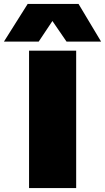

<svg xmlns="http://www.w3.org/2000/svg" viewBox="-81 -958 535 978"><path d="M67 0V-700H307V0ZM-61 -746 60 -938H319L434 -746H258L186 -851L116 -746Z"/></svg>

Font: Georama Extended ExtraBold
Style: Regular
Weight: 800
Width: 7
Designer: Jean-Baptiste Levee
Foundry: Production Type
Version: Version 1.000